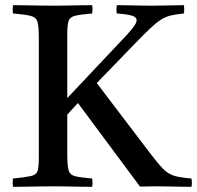

<svg xmlns="http://www.w3.org/2000/svg" viewBox="-20 -721 762 742"><path d="M30 1Q28 -14 30 -31Q78 -36 99 -40.5Q120 -45 125 -60Q130 -75 130 -111V-576Q130 -618 125 -636Q120 -654 99 -659.5Q78 -665 30 -669Q28 -684 30 -701Q50 -701 79.5 -700.5Q109 -700 138 -699.5Q167 -699 185 -699Q204 -699 231.5 -699.5Q259 -700 287.5 -700.5Q316 -701 336 -701Q339 -686 336 -669Q290 -665 270 -660Q250 -655 245 -640Q240 -625 240 -589V-342L470 -586Q508 -627 508 -642Q508 -655 490 -660.5Q472 -666 431 -669Q429 -686 431 -701Q448 -701 474 -700.5Q500 -700 526 -699.5Q552 -699 568 -699Q600 -699 628.5 -700Q657 -701 691 -701Q693 -685 691 -669Q660 -666 639.5 -661Q619 -656 600.5 -644Q582 -632 559 -610Q536 -588 501 -552L354 -400L560 -129Q584 -98 600 -79.5Q616 -61 631.5 -51.5Q647 -42 667.5 -38Q688 -34 720 -31Q723 -15 720 1Q701 1 675 0.5Q649 0 624 -0.5Q599 -1 581 -1Q570 -1 552.5 -0.5Q535 0 521 0L281 -323L240 -278V-124Q240 -82 245 -63.5Q250 -45 270.5 -40Q291 -35 336 -31Q339 -15 336 1Q316 1 287.5 0.5Q259 0 230.5 -0.5Q202 -1 183 -1Q164 -1 136 -0.5Q108 0 79.5 0.5Q51 1 30 1Z"/></svg>

Font: Tiro Telugu
Style: Regular
Weight: 400
Designer: Telugu: John Hudson & Fiona Ross. Latin: John Hudson.
Foundry: Tiro Typeworks Ltd.
Version: Version 1.52